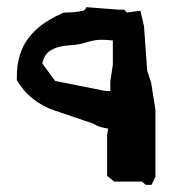

<svg xmlns="http://www.w3.org/2000/svg" viewBox="-20 -439 491 536"><path d="M414 54V-132L402 -208L391 -241L382 -366L372 -409L334 -404L327 -412H311L221 -419Q219 -410 208 -408Q197 -406 185 -405Q173 -404 163 -404Q153 -404 152 -401Q90 -374 58.5 -331.5Q27 -289 27 -225V-215Q46 -183 73.5 -162Q101 -141 131 -131L240 -94Q251 -87 260.5 -84.5Q270 -82 282 -80L279 -62V6V52L299 68H376L387 77H403ZM295 -326V-258L288 -212V-185H274L134 -213L98 -262Q103 -284 115.5 -294Q128 -304 144.5 -308Q161 -312 179.5 -313Q198 -314 215 -319Q231 -324 242 -326Q253 -328 264 -328Q271 -328 278.5 -327.5Q286 -327 295 -326Z"/></svg>

Font: Dokdo
Style: Regular
Weight: 400
Version: Version 2.00